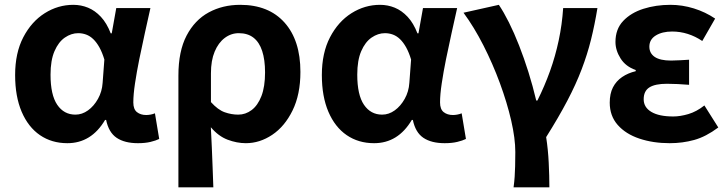

<svg xmlns="http://www.w3.org/2000/svg" viewBox="-20 -594 3092 815"><path d="M265.9 13.8Q199.6 13.8 149.7 -20.3Q99.9 -54.4 72 -119.5Q44.2 -184.6 44.2 -275.5Q44.2 -369.3 78.9 -435.9Q113.6 -502.4 170 -538Q226.4 -573.5 291.1 -573.5Q324 -573.5 353.6 -561.4Q383.3 -549.3 408.2 -522.7Q433.1 -496.1 450 -452.4H454.3L473.5 -559.8H618.5Q607.5 -509.8 594.9 -453.7Q582.4 -397.7 571.3 -342.8Q560.2 -287.8 553.1 -240.2Q545.9 -192.5 545.9 -159.3Q545.9 -130.2 561.4 -118Q576.9 -105.8 600.5 -105.8Q608.9 -105.8 618.6 -107.5Q628.3 -109.2 637.7 -113L655.8 -4.2Q641.6 2.9 619.1 8.3Q596.5 13.8 565.5 13.8Q509.1 13.8 475.2 -9Q441.4 -31.8 430.5 -84.8H426Q367.6 13.8 265.9 13.8ZM300.1 -107.4Q328.5 -107.4 353.6 -125.5Q378.7 -143.6 395.9 -174.4Q413.2 -205.2 415.6 -242.3L423 -341.3Q413.9 -371.4 402 -392.9Q390 -414.3 376.1 -427.7Q362.1 -441.2 345.9 -447.2Q329.6 -453.2 312 -453.2Q282.5 -453.2 255.3 -434.5Q228.2 -415.8 211.4 -377Q194.5 -338.2 194.5 -277.1Q194.5 -191 223 -149.2Q251.4 -107.4 300.1 -107.4Z M737.3 201.1V-272.9Q737.3 -376.6 772 -442.9Q806.8 -509.3 866.1 -541.4Q925.3 -573.5 999.5 -573.5Q1120.5 -573.5 1187.9 -498.1Q1255.2 -422.6 1255.2 -288.9Q1255.2 -192.9 1221.8 -125Q1188.5 -57.1 1135.5 -21.7Q1082.5 13.8 1023.6 13.8Q985.5 13.8 946.2 -1Q906.9 -15.9 875 -53.9Q877.6 -8.7 879.2 33.2Q880.9 75 882.5 116.3Q884 157.5 885.6 201.1ZM991.3 -107.4Q1022.3 -107.4 1048.3 -126.9Q1074.2 -146.4 1089.7 -186.2Q1105.1 -226.1 1105.1 -286.6Q1105.1 -340.3 1092.9 -377.5Q1080.8 -414.6 1056.2 -433.9Q1031.6 -453.2 993.6 -453.2Q960.9 -453.2 933.9 -432.9Q906.9 -412.5 891.2 -374.9Q875.4 -337.2 875.4 -282.8V-160.6Q905.3 -127.5 933.8 -117.5Q962.3 -107.4 991.3 -107.4Z M1567.9 13.8Q1501.6 13.8 1451.7 -20.3Q1401.9 -54.4 1374 -119.5Q1346.2 -184.6 1346.2 -275.5Q1346.2 -369.3 1380.9 -435.9Q1415.6 -502.4 1472 -538Q1528.4 -573.5 1593.1 -573.5Q1626 -573.5 1655.6 -561.4Q1685.3 -549.3 1710.2 -522.7Q1735.1 -496.1 1752 -452.4H1756.3L1775.5 -559.8H1920.5Q1909.5 -509.8 1896.9 -453.7Q1884.4 -397.7 1873.3 -342.8Q1862.2 -287.8 1855.1 -240.2Q1847.9 -192.5 1847.9 -159.3Q1847.9 -130.2 1863.4 -118Q1878.9 -105.8 1902.5 -105.8Q1910.9 -105.8 1920.6 -107.5Q1930.3 -109.2 1939.7 -113L1957.8 -4.2Q1943.6 2.9 1921.1 8.3Q1898.5 13.8 1867.5 13.8Q1811.1 13.8 1777.2 -9Q1743.4 -31.8 1732.5 -84.8H1728Q1669.6 13.8 1567.9 13.8ZM1602.1 -107.4Q1630.5 -107.4 1655.6 -125.5Q1680.7 -143.6 1697.9 -174.4Q1715.2 -205.2 1717.6 -242.3L1725 -341.3Q1715.9 -371.4 1704 -392.9Q1692 -414.3 1678.1 -427.7Q1664.1 -441.2 1647.9 -447.2Q1631.6 -453.2 1614 -453.2Q1584.5 -453.2 1557.3 -434.5Q1530.2 -415.8 1513.4 -377Q1496.5 -338.2 1496.5 -277.1Q1496.5 -191 1525 -149.2Q1553.4 -107.4 1602.1 -107.4Z M2160 201.1Q2163.3 176.7 2164.6 156.7Q2165.9 136.8 2166.6 112.3Q2167.4 87.7 2167.4 51.5Q2167.4 -6.2 2149.9 -82.5Q2132.3 -158.7 2102 -241Q2071.7 -323.2 2032.1 -401.1Q1992.5 -479 1947.5 -540L2097.5 -573.5Q2118.2 -542.9 2140.3 -498.8Q2162.4 -454.6 2183.4 -401Q2204.4 -347.4 2223.1 -288Q2241.7 -228.7 2256.2 -167.3H2261.2Q2291.8 -228.5 2314.6 -292Q2337.4 -355.5 2351.6 -422.6Q2365.9 -489.7 2370.5 -559.8H2516Q2504.4 -488.9 2488.7 -425.8Q2473 -362.7 2448.9 -299.6Q2424.9 -236.4 2388.2 -166.5Q2351.5 -96.5 2298.3 -12Q2306.4 40 2309.2 96.7Q2312 153.3 2312 201.1Z M2822.9 13.8Q2752.1 13.8 2694 -5.7Q2635.9 -25.2 2602 -63.7Q2568.2 -102.2 2568.2 -158.2Q2568.2 -196.6 2581.9 -223.3Q2595.7 -250 2620.7 -267Q2645.6 -284 2678.5 -291.8V-296.8Q2635.9 -311.5 2614.2 -345.9Q2592.5 -380.4 2592.5 -415.9Q2592.5 -470.3 2625.2 -505Q2657.9 -539.6 2711 -556.6Q2764.1 -573.5 2825.8 -573.5Q2876.1 -573.5 2925.4 -558.2Q2974.6 -542.9 3015.6 -515.1L2961 -420Q2931.6 -439.8 2899.4 -450Q2867.1 -460.2 2833.1 -460.2Q2790.7 -460.2 2763.5 -443.3Q2736.4 -426.4 2736.4 -396Q2736.4 -367.9 2759.2 -352.4Q2782.1 -336.9 2828.6 -336.9Q2846 -336.9 2865.9 -338.2Q2885.8 -339.5 2905 -340.5V-234Q2880.4 -236 2856.8 -237.2Q2833.2 -238.4 2811.1 -238.4Q2760.8 -238.4 2736.5 -223Q2712.3 -207.6 2712.3 -172.6Q2712.3 -138.3 2745 -118.9Q2777.7 -99.6 2837.8 -99.6Q2867.3 -99.6 2902 -109.8Q2936.6 -120 2970 -146.4L3029 -52.9Q2976.2 -13.5 2926.7 0.1Q2877.2 13.8 2822.9 13.8Z"/></svg>

Font: Shanggu Sans SC VF
Style: Regular
Weight: 250
Designer: GuiWonder
Version: Version 1.021